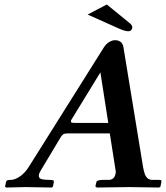

<svg xmlns="http://www.w3.org/2000/svg" viewBox="-20 -838 742 859"><path d="M458 -817.9 561 -733.9Q573.7 -723.1 571.8 -712.9Q568.4 -697.8 553.2 -698.2Q539.6 -698.2 512.7 -710L372.1 -772.9ZM314.5 -288.1H464.4L429.2 -514.2L297.9 -299.8Q296.4 -292.5 299.1 -290.3Q301.8 -288.1 314.5 -288.1ZM164.6 -79.1Q157.2 -66.9 154.8 -59.6Q152.3 -52.2 154.8 -45.4Q157.2 -38.6 168.9 -35.9Q180.7 -33.2 202.1 -33.2Q214.4 -33.2 218.3 -31Q222.2 -28.8 220.7 -22.9L216.8 -2.9L210.9 1Q119.1 -1 95.2 -1L9.8 1L2.4 -2L6.8 -22.9Q8.3 -29.8 13.2 -31.5Q18.1 -33.2 28.8 -33.2Q45.9 -33.2 68.1 -47.9Q90.3 -62.5 108.4 -90.8L445.3 -627Q455.6 -643.1 469.5 -650.6Q483.4 -658.2 493.7 -658.2Q526.9 -658.2 532.2 -627L620.1 -90.8Q623.5 -71.3 627.9 -59.3Q632.3 -47.4 640.6 -40.3Q648.9 -33.2 661.1 -33.2H689Q699.7 -33.2 701.4 -31.2Q703.1 -29.3 701.7 -22.9L697.8 -2.9L691.9 1Q596.2 -1 558.1 -1L413.6 1L406.7 -3.9L411.1 -22.9Q413.1 -32.7 439 -33.2H465.8Q490.7 -33.2 496.6 -59.1Q499 -70.3 497.6 -73.2L471.2 -241.2H287.1Q271.5 -241.2 265.6 -238.8Q259.8 -236.3 253.4 -227.1Z"/></svg>

Font: Linux Libertine Slanted
Style: Semibold Slanted
Weight: 600
Designer: Philipp H. Poll
Foundry: Philipp H. Poll
Version: Version 5.1.1